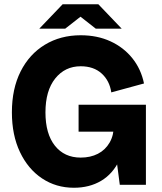

<svg xmlns="http://www.w3.org/2000/svg" viewBox="-20 -870 762 904"><path d="M328 14Q244 14 178 -30Q112 -74 74 -154Q36 -234 36 -341Q36 -452 77 -533.5Q118 -615 191.5 -659.5Q265 -704 360 -704Q438 -704 500 -675.5Q562 -647 603 -596Q644 -545 658 -477L504 -435Q496 -490 458.5 -524Q421 -558 360 -558Q286 -558 240 -500.5Q194 -443 194 -341Q194 -240 238.5 -184Q283 -128 360 -128Q406 -128 441 -146Q476 -164 496 -198.5Q516 -233 516 -280H575Q574 -182 542.5 -116.5Q511 -51 456 -18.5Q401 14 328 14ZM544 0 516 -214V-377H667V0ZM350 -250V-377H604V-250ZM431 -735 284 -850H443L553 -735ZM165 -735 275 -850H434L287 -735Z"/></svg>

Font: Radio Canada Big
Style: Regular
Weight: 400
Designer: Étienne Aubert Bonn
Foundry: Coppers and Brasses
Version: Version 1.001